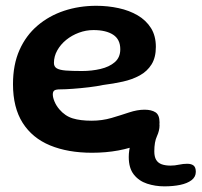

<svg xmlns="http://www.w3.org/2000/svg" viewBox="-20 -504 714 680"><path d="M306 37Q220.5 37 157.5 11Q94.5 -15 60.2 -69Q26 -123 26 -206Q26 -275 49 -326.8Q72 -378.5 112.8 -413.2Q153.5 -448 207 -465.8Q260.5 -483.5 321 -483.5Q362 -483.5 400 -475.2Q438 -467 467.8 -449.5Q497.5 -432 514.8 -404.5Q532 -377 532 -338Q532 -300.5 516.8 -276Q501.5 -251.5 475.2 -237Q449 -222.5 415.2 -215Q381.5 -207.5 345 -203Q324.5 -198.5 295.2 -195Q266 -191.5 238 -189.5Q210 -187.5 193.5 -187.5Q178.5 -187.5 172.8 -183.8Q167 -180 167 -169.5Q167 -159 173 -144.5Q179 -130 190 -117Q210.5 -93 237.5 -84.8Q264.5 -76.5 304.5 -76.5Q341.5 -76.5 374.8 -86.2Q408 -96 437.2 -105.8Q466.5 -115.5 492 -115.5Q516.5 -115.5 530.8 -106.2Q545 -97 545 -70.5Q545 -47 526.2 -27.2Q507.5 -7.5 474.8 6.8Q442 21 398.5 29Q355 37 306 37ZM270 -252.5Q305 -252.5 336 -259.8Q367 -267 386.5 -283.8Q406 -300.5 406 -329.5Q406 -364.5 380.8 -381Q355.5 -397.5 311 -397.5Q284.5 -397.5 259.5 -388.2Q234.5 -379 214.5 -362.8Q194.5 -346.5 182.8 -325.5Q171 -304.5 171 -281Q171 -268 181 -262Q191 -256 212.8 -254.2Q234.5 -252.5 270 -252.5ZM562 156Q530 156 501 146.5Q472 137 454 114.2Q436 91.5 436 52Q436 29.5 443.2 2.2Q450.5 -25 462.5 -48Q473.5 -67 484.5 -76.5Q495.5 -86 513.5 -86Q531.5 -86 538.2 -78.2Q545 -70.5 545 -60Q545 -41.5 535.8 -21.5Q526.5 -1.5 526.5 32Q526.5 51 533 62Q539.5 73 552.5 77.8Q565.5 82.5 584 82.5Q599 82.5 614 79.2Q629 76 643 76Q657.5 76 665.5 82.2Q673.5 88.5 673.5 104.5Q673.5 122.5 658.5 134Q643.5 145.5 618.2 150.8Q593 156 562 156Z"/></svg>

Font: Gluten Medium
Style: Regular
Weight: 500
Designer: Tyler Finck
Foundry: Etcetera Type Company
Version: Version 1.300